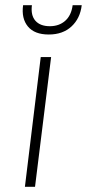

<svg xmlns="http://www.w3.org/2000/svg" viewBox="-20 -720 335 740"><path d="M69 -700H103Q98 -661 116.5 -640Q135 -619 172 -619Q208 -619 231.5 -640Q255 -661 260 -700H295Q289 -649 255.5 -618Q222 -587 168 -587Q113 -587 87.5 -618Q62 -649 69 -700ZM137 -500H177L115 0H76Z"/></svg>

Font: Haskoy ExtraLight
Style: Italic
Weight: 200
Designer: Ertekin Erdin
Foundry: Ertekin Erdin
Version: Version 2.000; ttfautohint (v1.8.4.7-5d5b)